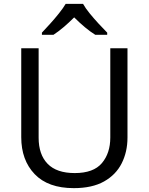

<svg xmlns="http://www.w3.org/2000/svg" viewBox="-20 -964 771 994"><path d="M640 -252Q640 -178 610 -118.5Q580 -59 518.5 -24.5Q457 10 362 10Q229 10 159.5 -62.5Q90 -135 90 -254V-714H180V-251Q180 -164 226.5 -116Q273 -68 367 -68Q464 -68 507.5 -119.5Q551 -171 551 -252V-714H640ZM410 -944Q422 -922 444.5 -894.5Q467 -867 491.5 -840.5Q516 -814 535 -795V-784H473Q447 -800 419 -823.5Q391 -847 364 -874Q337 -847 310 -824Q283 -801 257 -784H197V-795Q216 -815 239.5 -841Q263 -867 285 -894.5Q307 -922 320 -944Z"/></svg>

Font: Noto Sans Mende Kikakui
Style: Regular
Weight: 400
Designer: Monotype Design Team
Foundry: Monotype Imaging Inc.
Version: Version 2.003; ttfautohint (v1.8.4.7-5d5b)